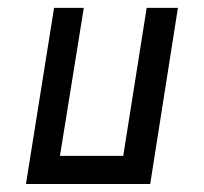

<svg xmlns="http://www.w3.org/2000/svg" viewBox="-20 -460 510 480"><path d="M424.8 -440.4 355.5 0H44.9L115.2 -440.4H189.5L129.9 -70.3H288.1L346.7 -440.4Z"/></svg>

Font: Geo
Style: Oblique
Weight: 500
Italic angle: -11°
Version: Version 001.2